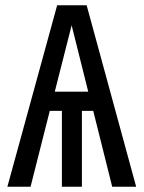

<svg xmlns="http://www.w3.org/2000/svg" viewBox="-20 -709 545 729"><path d="M334 -288H291V0H215V-288H169L96 0H8L197 -689H309L497 0H406ZM315 -361 252 -613 188 -361Z"/></svg>

Font: Fira Sans Compressed
Style: Regular
Weight: 400
Width: 1
Designer: bBox Type GmbH & Carrois Corporate GbR & Edenspiekermann AG
Foundry: bBox Type GmbH & Carrois Corporate GbR & Edenspiekermann AG
Version: Version 4.301